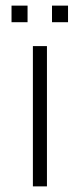

<svg xmlns="http://www.w3.org/2000/svg" viewBox="-20 -663 284 683"><path d="M97 0V-499H147V0ZM21 -584V-643H78V-584ZM165 -584V-643H222V-584Z"/></svg>

Font: Vivano Light
Style: Regular
Weight: 300
Designer: Joe Prince, Josias Burgherr
Version: Version 2.064;September 19, 2022;FontCreator 14.0.0.2877 64-